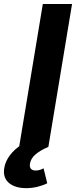

<svg xmlns="http://www.w3.org/2000/svg" viewBox="-77 -748 387 978"><path d="M290 -727.5 169.4 0H20.5L141.1 -727.5ZM56.6 210.4Q-0.5 210.4 -32 183.3Q-63.5 156.2 -55.2 106.9Q-49.3 72.8 -25.9 42Q-2.4 11.2 32.7 -10.7L169.9 0Q127.4 18.1 103.8 38.6Q80.1 59.1 75.7 85Q70.3 120.6 105.5 120.6Q115.7 120.6 126 117.4Q136.2 114.3 145 109.4L163.6 185.5Q144 195.8 115.2 203.1Q86.4 210.4 56.6 210.4Z"/></svg>

Font: Inter
Style: Bold Italic
Weight: 700
Italic angle: -9.39999°
Designer: Rasmus Andersson
Foundry: rsms
Version: Version 4.001;git-9221beed3